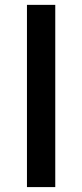

<svg xmlns="http://www.w3.org/2000/svg" viewBox="-20 -762 335 782"><path d="M89.8 0V-742.2H205.1V0Z"/></svg>

Font: Trueno
Style: Rg
Weight: 400
Designer: Julieta Ulanovsky
Foundry: Julieta Ulanovsky
Version: Version 3.001b